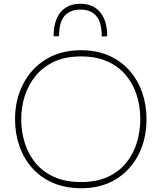

<svg xmlns="http://www.w3.org/2000/svg" viewBox="-20 -992 859 1021"><path d="M413 9Q327 9 261 -19.8Q195 -48.5 150.2 -99.5Q105.5 -150.5 82.8 -216.8Q60 -283 60 -358Q60 -461.5 102.8 -544.8Q145.5 -628 224.2 -676.5Q303 -725 411 -725Q493.5 -725 558 -696.8Q622.5 -668.5 667.5 -618Q712.5 -567.5 735.8 -501Q759 -434.5 759 -358Q759 -253 716.8 -170Q674.5 -87 596.8 -39Q519 9 413 9ZM411 -24Q494 -24 553.5 -51.5Q613 -79 651.2 -126.5Q689.5 -174 707.8 -233.8Q726 -293.5 726 -358Q726 -428 706.2 -488.5Q686.5 -549 647.2 -594.8Q608 -640.5 549 -666.2Q490 -692 411 -692Q329.5 -692 269.8 -664.8Q210 -637.5 170.8 -590.2Q131.5 -543 112.2 -483.2Q93 -423.5 93 -358Q93 -292 111.8 -232Q130.5 -172 169.2 -125Q208 -78 268 -51Q328 -24 411 -24ZM521 -798Q521 -875.5 491.2 -908.2Q461.5 -941 408 -941Q354 -941 324 -908.2Q294 -875.5 294 -799H265Q265 -854 281.5 -892.8Q298 -931.5 330 -951.8Q362 -972 408 -972Q475.5 -972 512.8 -926.8Q550 -881.5 550 -799Z"/></svg>

Font: Commissioner Thin
Style: Regular
Weight: 100
Designer: Kostas Bartsokas
Foundry: Kostas Bartsokas
Version: Version 1.001;gftools[0.9.23]